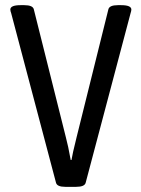

<svg xmlns="http://www.w3.org/2000/svg" viewBox="-20 -722 548 744"><path d="M197 -14 23 -672Q22 -675 21 -678Q20 -681 20 -685Q20 -702 60 -702H74Q107 -702 111 -686L235 -191Q244 -158 254 -102H257Q260 -123 277 -191L400 -686Q404 -702 437 -702H449Q489 -702 489 -685Q489 -680 486 -671L312 -14Q308 2 275 2H233Q201 2 197 -14Z"/></svg>

Font: Asap Condensed
Style: Regular
Weight: 400
Designer: Pablo Cosgaya
Foundry: Omnibus-Type
Version: Version 1.010; ttfautohint (v1.8)